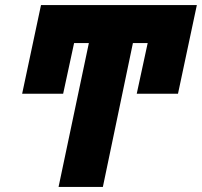

<svg xmlns="http://www.w3.org/2000/svg" viewBox="-20 -734 793 754"><path d="M210 0H384L502 -565H560L517 -366H679L753 -714H141L67 -366H228L271 -565H329Z"/></svg>

Font: Noto Sans Condensed Black
Style: Italic
Weight: 900
Width: 3
Italic angle: -12°
Designer: Monotype Design Team
Foundry: Monotype Imaging Inc.
Version: Version 2.013